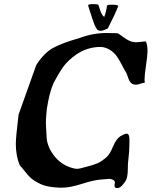

<svg xmlns="http://www.w3.org/2000/svg" viewBox="-20 -913 753 954"><path d="M511.7 -884.8Q512.7 -889.6 534.2 -889.6Q567.4 -889.6 567.4 -882.8Q552.7 -843.8 515.6 -771.5Q491.2 -759.8 481.4 -759.8Q472.7 -759.8 463.9 -764.6Q454.1 -779.3 449.7 -789.6Q445.3 -799.8 439.9 -816.4Q434.6 -833 432.6 -839.8Q422.9 -867.2 418 -885.7V-886.7Q418 -892.6 444.3 -892.6Q465.8 -892.6 468.8 -888.7Q469.7 -886.7 478 -861.3Q486.3 -835.9 498 -829.1Q507.8 -854.5 511.7 -884.8ZM609.4 -249Q612.3 -249 614.7 -247.6Q617.2 -246.1 618.7 -243.2Q620.1 -240.2 621.1 -237.3Q622.1 -234.4 622.6 -229.5Q623 -224.6 623 -221.2Q623 -217.8 623 -211.9Q623 -210 623 -206.1Q623 -202.1 623 -200.2Q623 -159.2 617.2 -115.2Q615.2 -101.6 615.2 -75.2Q615.2 -48.8 611.3 -32.2Q607.4 -15.6 593.8 0Q578.1 21.5 563.5 21.5Q548.8 21.5 548.8 9.8Q548.8 7.8 549.8 2Q550.8 -3.9 550.8 -5.9Q550.8 -14.6 541.5 -19.5Q532.2 -24.4 522.5 -24.4Q517.6 -24.4 505.9 -22.9Q494.1 -21.5 488.3 -21.5Q449.2 -19.5 388.7 0Q328.1 19.5 288.1 19.5H277.3Q235.4 17.6 208 10.7Q180.7 3.9 150.4 -15.6Q129.9 -28.3 107.9 -56.2Q85.9 -84 78.1 -91.8Q58.6 -139.6 58.6 -198.2Q58.6 -230.5 72.3 -343.8L160.2 -589.8Q198.2 -649.4 242.7 -674.3Q287.1 -699.2 377 -724.6Q441.4 -749 509.8 -749Q516.6 -749 534.7 -748.5Q552.7 -748 564.5 -748Q573.2 -743.2 590.8 -730Q608.4 -716.8 623.5 -710Q638.7 -703.1 659.2 -703.1Q666 -703.1 680.7 -705.1Q695.3 -707 705.1 -707Q712.9 -688.5 712.9 -660.2Q712.9 -637.7 705.6 -588.9Q698.2 -540 698.2 -517.6Q698.2 -515.6 698.7 -509.8Q699.2 -503.9 699.2 -502Q691.4 -502 677.7 -497.1Q664.1 -492.2 657.2 -492.2Q639.6 -492.2 630.9 -501Q622.1 -509.8 615.7 -529.3Q609.4 -548.8 605.5 -554.7Q596.7 -568.4 584.5 -592.3Q572.3 -616.2 561 -632.3Q549.8 -648.4 531.2 -662.1Q504.9 -679.7 478.5 -679.7Q415 -679.7 359.4 -642.6Q319.3 -614.3 297.4 -585Q275.4 -555.7 246.1 -500Q225.6 -455.1 212.9 -373Q208 -327.1 208 -304.7Q208 -287.1 209 -277.3Q210 -270.5 210.9 -246.6Q211.9 -222.7 213.4 -214.4Q214.8 -206.1 220.2 -189.9Q225.6 -173.8 234.4 -160.2Q272.5 -96.7 339.8 -78.1Q351.6 -74.2 363.3 -74.2Q375 -74.2 408.2 -84Q443.4 -92.8 463.9 -101.6Q484.4 -110.4 507.8 -130.9Q525.4 -145.5 541 -183.6Q556.6 -221.7 578.1 -236.3Q600.6 -249 609.4 -249Z"/></svg>

Font: Essays1743
Style: Italic
Weight: 500
Italic angle: -10°
Designer: Based on the typeface in a 1743 English translation of the essays of Montaigne.  PostScript/TrueType font designed by Jo
Version: Version 002.100